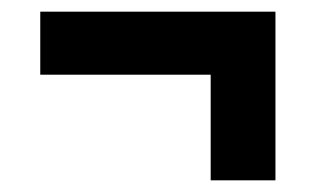

<svg xmlns="http://www.w3.org/2000/svg" viewBox="-20 -427 540 329"><path d="M341 -118H452V-407H49V-299H341Z"/></svg>

Font: Noto Sans Mono ExtraCondensed ExtraBold
Style: Regular
Weight: 800
Width: 2
Designer: Monotype Design Team
Foundry: Monotype Imaging Inc.
Version: Version 2.014